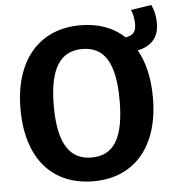

<svg xmlns="http://www.w3.org/2000/svg" viewBox="-57 -889 884 959"><g transform="rotate(-5 384.5 -409.0)"><path d="M757 -741C757 -785 747 -814 737 -835L634 -819C643 -797 648 -778 648 -744C648 -710 633 -690 595 -685C540 -738 464 -765 374 -765C168 -765 41 -618 41 -374C41 -124 168 17 374 17C579 17 705 -129 705 -374C705 -471 686 -552 650 -615C718 -629 757 -670 757 -741ZM374 -102C270 -102 208 -178 208 -374C208 -569 268 -646 374 -646C481 -646 538 -569 538 -374C538 -178 481 -102 374 -102Z"/></g></svg>

Font: Glow Sans SC Normal
Style: Bold
Weight: 700
Designer: Ryoko NISHIZUKA (kana, bopomofo & ideographs); Paul D. Hunt (Latin, Greek & Cyrillic); Sandoll Communications, Soo-young
Version: Version 0.93